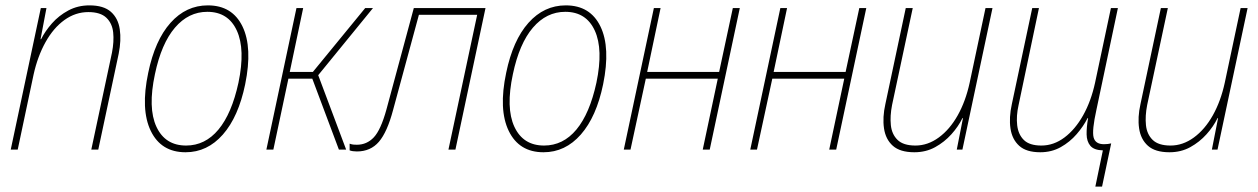

<svg xmlns="http://www.w3.org/2000/svg" viewBox="-20 -557 4686 715"><path d="M20 0 132 -527H153L131 -411H133Q148 -441 173.5 -470Q199 -499 234.5 -518Q270 -537 313 -537Q366 -537 393 -513Q420 -489 426 -448Q432 -407 422 -357L346 0H320L397 -361Q405 -402 401.5 -436Q398 -470 376 -491Q354 -512 309 -512Q261 -512 220 -482.5Q179 -453 149.5 -400Q120 -347 105 -279L46 0Z M671 10Q580 10 541.5 -69.5Q503 -149 532 -286Q557 -407 615 -472Q673 -537 754 -537Q845 -537 883 -458.5Q921 -380 893 -243Q868 -122 810 -56Q752 10 671 10ZM673 -15Q744 -15 793.5 -74.5Q843 -134 868 -249Q894 -373 862 -443Q830 -513 752 -513Q682 -513 631.5 -454Q581 -395 557 -281Q530 -155 562.5 -85Q595 -15 673 -15Z M972 0 1084 -527H1109L1059 -289H1145L1340 -527H1369L1165 -277L1269 0H1242L1143 -264H1054L998 0Z M1309 7Q1293 7 1282 3V-22Q1290 -19 1296.5 -18.5Q1303 -18 1309 -18Q1346 -18 1372 -45.5Q1398 -73 1419 -149L1521 -527H1788L1676 0H1650L1757 -502H1540L1444 -148Q1422 -65 1391 -29Q1360 7 1309 7Z M2004 10Q1913 10 1874.5 -69.5Q1836 -149 1865 -286Q1890 -407 1948 -472Q2006 -537 2087 -537Q2178 -537 2216 -458.5Q2254 -380 2226 -243Q2201 -122 2143 -56Q2085 10 2004 10ZM2006 -15Q2077 -15 2126.5 -74.5Q2176 -134 2201 -249Q2227 -373 2195 -443Q2163 -513 2085 -513Q2015 -513 1964.5 -454Q1914 -395 1890 -281Q1863 -155 1895.5 -85Q1928 -15 2006 -15Z M2303 0 2415 -527H2440L2390 -289H2658L2709 -527H2735L2623 0H2597L2653 -264H2385L2328 0Z M2774 0 2886 -527H2911L2861 -289H3129L3180 -527H3206L3094 0H3068L3124 -264H2856L2799 0Z M3385 10Q3332 10 3305 -14Q3278 -38 3272 -79Q3266 -120 3277 -169L3353 -527H3379L3302 -166Q3294 -125 3297.5 -91Q3301 -57 3322.5 -36Q3344 -15 3389 -15Q3435 -15 3476 -45Q3517 -75 3546.5 -127.5Q3576 -180 3591 -249L3650 -527H3676L3564 0H3543L3566 -117H3564Q3549 -86 3523 -57Q3497 -28 3462.5 -9Q3428 10 3385 10Z M4059 138 4087 3Q4054 2 4040.5 -14Q4027 -30 4026.5 -56.5Q4026 -83 4032 -117H4030Q4015 -87 3989.5 -57.5Q3964 -28 3930 -9Q3896 10 3854 10Q3802 10 3775.5 -14Q3749 -38 3743 -78.5Q3737 -119 3748 -169L3824 -527H3849L3773 -165Q3764 -125 3768 -90.5Q3772 -56 3793 -35.5Q3814 -15 3858 -15Q3904 -15 3944 -45Q3984 -75 4013.5 -127.5Q4043 -180 4058 -249L4117 -527H4143L4063 -148Q4046 -71 4052.5 -45.5Q4059 -20 4091 -20Q4106 -20 4118 -23L4084 138Z M4335 10Q4282 10 4255 -14Q4228 -38 4222 -79Q4216 -120 4227 -169L4303 -527H4329L4252 -166Q4244 -125 4247.5 -91Q4251 -57 4272.5 -36Q4294 -15 4339 -15Q4385 -15 4426 -45Q4467 -75 4496.5 -127.5Q4526 -180 4541 -249L4600 -527H4626L4514 0H4493L4516 -117H4514Q4499 -86 4473 -57Q4447 -28 4412.5 -9Q4378 10 4335 10Z"/></svg>

Font: Noto Sans SemiCondensed Thin
Style: Italic
Weight: 100
Width: 4
Italic angle: -12°
Designer: Monotype Design Team
Foundry: Monotype Imaging Inc.
Version: Version 2.013; ttfautohint (v1.8.4.7-5d5b)